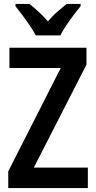

<svg xmlns="http://www.w3.org/2000/svg" viewBox="-20 -957 488 977"><path d="M427 0H22V-85L289 -611H28V-714H420V-628L152 -104H427ZM162 -777Q151 -798 133 -825Q115 -852 95 -878.5Q75 -905 59 -925V-937H130Q150 -921 175.5 -898Q201 -875 224 -848Q248 -877 272 -897.5Q296 -918 319 -937H390V-925Q374 -906 354 -879.5Q334 -853 316 -826Q298 -799 287 -777Z"/></svg>

Font: Noto Sans Gujarati Condensed SemiBold
Style: Regular
Weight: 600
Width: 3
Designer: Jelle Bosma - Monotype Design Team, Universal Thirst
Foundry: Monotype Imaging Inc.
Version: Version 2.106; ttfautohint (v1.8.4.7-5d5b)